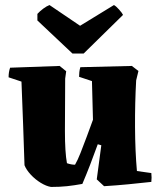

<svg xmlns="http://www.w3.org/2000/svg" viewBox="-20 -730 633 760"><path d="M182 10Q163 7 141 -6.5Q119 -20 101.5 -39Q84 -58 77 -76Q75 -148 71.5 -237Q68 -326 65 -407L14 -424Q14 -445 20 -462L216 -469L242 -448L238 -419Q237 -297 237 -212Q237 -127 245 -84Q262 -78 277 -78Q287 -95 298.5 -124Q310 -153 323 -188Q336 -223 348 -256Q347 -295 346 -332.5Q345 -370 344 -409L293 -426Q293 -435 294 -444.5Q295 -454 298 -464L502 -469L528 -449L519 -412Q514 -324 514.5 -227.5Q515 -131 522 -53L579 -45Q580 -36 580 -27Q580 -18 579 -10Q534 -5 487.5 -0.5Q441 4 392 7L363 -20L381 -155L367 -159Q351 -115 337 -78.5Q323 -42 306 -2Q273 4 245 7Q217 10 182 10ZM267 -518 128 -649V-675Q138 -686 151.5 -696Q165 -706 176 -710L297 -628L431 -710Q439 -706 451.5 -692Q464 -678 467 -671L311 -518Z"/></svg>

Font: Labrada ExtraBold
Style: Regular
Weight: 800
Designer: Mercedes Jáuregui
Foundry: Omnibus-Type Team
Version: Version 1.000; ttfautohint (v1.8.4.7-5d5b)